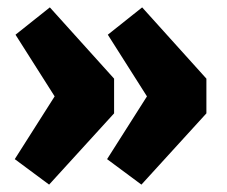

<svg xmlns="http://www.w3.org/2000/svg" viewBox="-20 -529 614 520"><path d="M365 -509 539 -316V-222L363 -29L270 -98L378 -268L272 -435ZM115 -509 289 -316V-222L113 -29L20 -98L128 -268L22 -435Z"/></svg>

Font: Bitter Black
Style: Regular
Weight: 900
Designer: Sol Matas, and Bitter project Authors
Foundry: Sol Matas
Version: Version 2.001